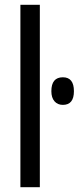

<svg xmlns="http://www.w3.org/2000/svg" viewBox="-20 -780 328 800"><path d="M146 0H65V-760H146ZM242 -458Q288 -458 288 -400Q288 -343 242 -343Q220 -343 207 -358Q194 -373 194 -400Q194 -458 242 -458Z"/></svg>

Font: Noto Sans ExtraCondensed
Style: Regular
Weight: 400
Width: 2
Designer: Monotype Design Team
Foundry: Monotype Imaging Inc.
Version: Version 2.013; ttfautohint (v1.8.4.7-5d5b)